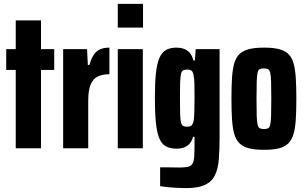

<svg xmlns="http://www.w3.org/2000/svg" viewBox="-20 -763 1571 988"><path d="M61 0V-403H12V-510H61V-658H191V-510H259V-403H191V0Z M305 0V-510H428L432 -429H440Q450 -463 463.5 -482.5Q477 -502 497 -510Q517 -518 543 -518V-381Q509 -381 484.5 -370Q460 -359 447 -329.5Q434 -300 434 -243V0Z M586 -621V-743H716V-621ZM586 0V-510H715V0Z M936 205Q911 205 887 203.5Q863 202 842 200Q821 198 804 195V98Q819 98 835 98Q851 98 868.5 98.5Q886 99 905 99Q933 99 948.5 95Q964 91 971 78.5Q978 66 979.5 42.5Q981 19 981 -21V-59H973Q969 -40 957.5 -26Q946 -12 929 -5Q912 2 888 2Q854 2 832 -11Q810 -24 798.5 -54Q787 -84 782 -134Q777 -184 777 -258Q777 -337 782.5 -387.5Q788 -438 801 -466.5Q814 -495 835.5 -506.5Q857 -518 889 -518Q908 -518 925.5 -512Q943 -506 956 -491.5Q969 -477 975 -452H983L987 -510H1110V-60Q1110 7 1106 56.5Q1102 106 1086 139Q1070 172 1034.5 188.5Q999 205 936 205ZM943 -111Q958 -111 965.5 -117.5Q973 -124 977 -144Q979 -158 980 -185.5Q981 -213 981 -256Q981 -301 980.5 -329Q980 -357 977 -370Q974 -392 966.5 -398.5Q959 -405 943 -405Q930 -405 922.5 -401Q915 -397 911.5 -383Q908 -369 907 -339.5Q906 -310 906 -258Q906 -206 907 -176Q908 -146 911.5 -132.5Q915 -119 922.5 -115Q930 -111 943 -111Z M1338 8Q1293 8 1262.5 0.5Q1232 -7 1213.5 -24.5Q1195 -42 1186 -72Q1177 -102 1174 -147Q1171 -192 1171 -255Q1171 -318 1174 -363.5Q1177 -409 1186 -439Q1195 -469 1213.5 -486Q1232 -503 1262.5 -510.5Q1293 -518 1339 -518Q1384 -518 1414.5 -510.5Q1445 -503 1463 -486Q1481 -469 1490 -439Q1499 -409 1502 -363.5Q1505 -318 1505 -255Q1505 -192 1502 -147Q1499 -102 1490 -72Q1481 -42 1463 -24.5Q1445 -7 1414.5 0.5Q1384 8 1338 8ZM1338 -99Q1352 -99 1359.5 -103Q1367 -107 1370.5 -121.5Q1374 -136 1375 -168Q1376 -200 1376 -255Q1376 -310 1375 -342Q1374 -374 1370.5 -388.5Q1367 -403 1359 -407Q1351 -411 1338 -411Q1325 -411 1317 -407.5Q1309 -404 1305.5 -389Q1302 -374 1301 -342Q1300 -310 1300 -255Q1300 -200 1301 -168Q1302 -136 1305.5 -121.5Q1309 -107 1317 -103Q1325 -99 1338 -99Z"/></svg>

Font: Saira ExtraCondensed ExtraBold
Style: Regular
Weight: 800
Width: 2
Designer: Hector Gatti with collaboration of the Omnibus-Type team
Foundry: Omnibus-Type
Version: Version 1.101